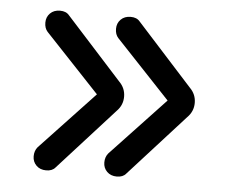

<svg xmlns="http://www.w3.org/2000/svg" viewBox="-41 -536 667 563"><g transform="rotate(5 292.5 -255.0)"><path d="M291 -85 451 -255 291 -425Q282 -435 282 -451.5Q282 -468 293 -479Q304 -490 322 -490Q340 -490 349 -479L513 -298Q531 -280 531 -255Q531 -230 513 -212L349 -31Q340 -20 322 -20Q304 -20 293 -31Q282 -42 282 -58Q282 -74 291 -85ZM83 -85 243 -255 83 -425Q74 -435 74 -451.5Q74 -468 85 -479Q96 -490 114 -490Q132 -490 141 -479L305 -298Q323 -280 323 -255Q323 -230 305 -212L141 -31Q132 -20 114 -20Q96 -20 85 -31Q74 -42 74 -58Q74 -74 83 -85Z"/></g></svg>

Font: Varela Round
Style: Regular
Weight: 400
Designer: Joe Prince
Foundry: Joe Prince
Version: Version 1.000